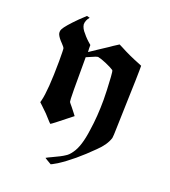

<svg xmlns="http://www.w3.org/2000/svg" viewBox="-141 -660 871 984"><g transform="rotate(20 294.5 -168.0)"><path d="M280 -53Q273 -48 247 -27Q221 -6 199.5 10.5Q178 27 176 27L167 18Q137 -17 107 -44L90 -60L93 -71Q108 -130 109 -290Q109 -356 107 -361Q106 -365 91 -381Q69 -403 62 -420Q60 -426 60 -432Q60 -441 64 -448Q75 -470 131 -526Q163 -557 164 -557Q165 -556 180 -553Q163 -533 163 -511Q166 -489 186 -468Q202 -447 231 -423V-404L232 -385L274 -413Q284 -420 297.5 -428.5Q311 -437 325 -446.5Q339 -456 343 -459L371 -477L389 -468Q439 -441 498 -418L512 -412V-386Q512 -356 507.5 -221.5Q503 -87 503 -70Q502 -23 500 -14Q488 26 445 67Q358 154 282 203Q251 221 249 221Q247 220 230 210Q213 200 213 199Q225 192 241 185Q289 163 306 151Q322 142 337 120Q367 79 379 -14Q391 -92 391 -182Q391 -227 386 -305Q384 -339 380 -341Q365 -351 336 -363.5Q307 -376 290 -379H288Q282 -379 258 -368L230 -356V-181Q230 -145 231 -131.5Q232 -118 232.5 -115Q233 -112 238 -106Q242 -102 250.5 -91Q259 -80 268.5 -68Q278 -56 280 -53Z"/></g></svg>

Font: KaTeX_Fraktur
Style: Bold
Weight: 700
Version: Version 1.1; ttfautohint (v1.3)